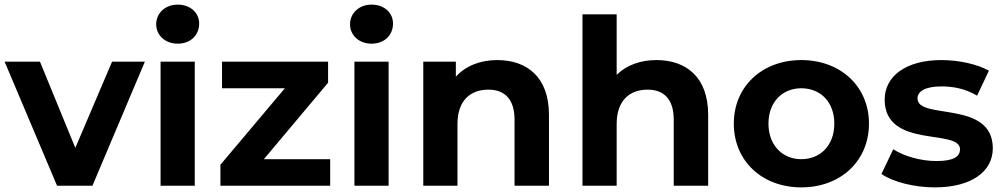

<svg xmlns="http://www.w3.org/2000/svg" viewBox="-27 -804 4342 831"><path d="M600 -537H458L299 -164L146 -537H-7L220 0H373Z M816 0V-537H668V0ZM742 -615C798 -615 835 -652 835 -702C835 -749 797 -784 742 -784C687 -784 649 -746 649 -699C649 -652 687 -615 742 -615Z M1402 -115H1115L1393 -446V-537H934V-422H1206L927 -91V0H1402Z M1655 0V-537H1507V0ZM1581 -615C1637 -615 1674 -652 1674 -702C1674 -749 1636 -784 1581 -784C1526 -784 1488 -746 1488 -699C1488 -652 1526 -615 1581 -615Z M2125 -544C2052 -544 1988 -519 1946 -472V-537H1805V0H1953V-267C1953 -368 2008 -416 2087 -416C2158 -416 2200 -374 2200 -286V0H2349V-307C2349 -471 2253 -544 2125 -544Z M2814 -544C2745 -544 2684 -522 2642 -480V-742H2494V0H2642V-267C2642 -368 2697 -416 2776 -416C2847 -416 2889 -374 2889 -286V0H3038V-307C3038 -471 2942 -544 2814 -544Z M3441 7C3611 7 3734 -107 3734 -269C3734 -430 3611 -544 3441 -544C3272 -544 3149 -430 3149 -269C3149 -107 3272 7 3441 7ZM3441 -115C3361 -115 3299 -174 3299 -269C3299 -364 3361 -422 3441 -422C3523 -422 3584 -364 3584 -269C3584 -174 3523 -115 3441 -115Z M4019 7C4178 7 4270 -62 4270 -162C4270 -373 3944 -283 3944 -378C3944 -408 3976 -430 4048 -430C4097 -430 4150 -421 4202 -390L4253 -498C4202 -527 4121 -544 4047 -544C3894 -544 3802 -474 3802 -373C3802 -158 4128 -249 4128 -158C4128 -126 4100 -107 4026 -107C3960 -107 3887 -127 3839 -158L3788 -51C3837 -17 3929 7 4019 7Z"/></svg>

Font: Montserrat-Alt1
Style: Bold
Weight: 700
Designer: Differentunic
Foundry: Differentunic
Version: Version 7.222